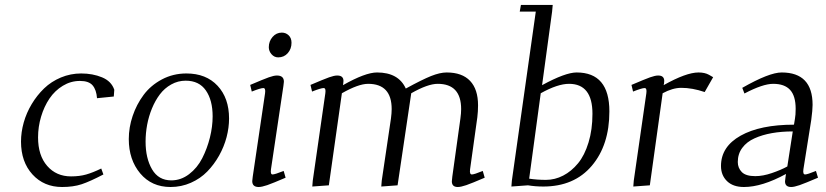

<svg xmlns="http://www.w3.org/2000/svg" viewBox="-20 -749 3340 776"><path d="M64.9 -176.8Q64.9 -214.8 75.9 -253.9Q86.9 -293 108.2 -328.4Q129.4 -363.8 158.2 -391.6Q187 -419.4 226.1 -435.8Q265.1 -452.1 308.1 -452.1Q354.5 -452.1 392.3 -436.5Q430.2 -420.9 441.9 -386.2L439.9 -358.9L372.1 -352.1Q369.6 -386.2 354.2 -404.1Q338.9 -421.9 303.2 -421.9Q266.1 -421.9 233.9 -402.3Q201.7 -382.8 179.9 -350.6Q158.2 -318.4 146 -277.3Q133.8 -236.3 133.8 -193.8Q133.8 -120.6 170.7 -78.4Q207.5 -36.1 267.1 -36.1Q301.3 -36.1 328.1 -43.7Q355 -51.3 389.2 -67.9L397.9 -43.9Q343.8 -15.6 310.1 -4.4Q276.4 6.8 231 6.8Q157.7 6.8 111.3 -43.9Q64.9 -94.7 64.9 -176.8Z M500.5 -187Q500.5 -233.9 516.1 -280.3Q531.7 -326.7 560.3 -365.2Q588.9 -403.8 634.3 -428Q679.7 -452.1 733.4 -452.1Q813 -452.1 859.4 -402.3Q905.8 -352.5 905.8 -270Q905.8 -233.4 895.8 -194.8Q885.7 -156.2 865.5 -120.1Q845.2 -84 817.6 -55.7Q790 -27.3 751.5 -10.3Q712.9 6.8 669.4 6.8Q592.8 6.8 546.6 -48.3Q500.5 -103.5 500.5 -187ZM568.4 -176.8Q568.4 -109.4 594.5 -64.7Q620.6 -20 672.4 -20Q711.4 -20 744.4 -45.2Q777.3 -70.3 797.4 -109.6Q817.4 -148.9 828.4 -193.1Q839.4 -237.3 839.4 -278.8Q839.4 -344.2 812 -383.5Q784.7 -422.9 730.5 -422.9Q699.2 -422.9 672.1 -407.7Q645 -392.6 626.2 -367.7Q607.4 -342.8 594.2 -310.8Q581.1 -278.8 574.7 -244.6Q568.4 -210.4 568.4 -176.8Z M991.2 -405.8Q1045.9 -429.2 1066.4 -436.5Q1086.9 -443.8 1099.1 -443.8Q1127.4 -443.8 1127.4 -418.9Q1127.4 -415.5 1125.5 -401.9L1075.2 -64.9Q1072.3 -43.9 1081.5 -43.9Q1090.8 -43.9 1126.5 -58.1L1134.3 -30.8Q1082 -8.3 1060.1 -0.7Q1038.1 6.8 1025.4 6.8Q999.5 6.8 999.5 -17.1Q999.5 -21.5 1001.5 -35.2L1051.3 -372.1Q1054.2 -393.1 1044.4 -393.1Q1033.2 -393.1 997.6 -378.9ZM1066.4 -558.1Q1066.4 -582 1081.5 -599.6Q1096.7 -617.2 1119.1 -617.2Q1135.3 -617.2 1146.7 -606.2Q1158.2 -595.2 1158.2 -576.2Q1158.2 -551.3 1143.1 -534.2Q1127.9 -517.1 1104.5 -517.1Q1088.4 -517.1 1077.4 -529.8Q1066.4 -542.5 1066.4 -558.1Z M1234.9 -405.8Q1289.6 -429.2 1310.1 -436.5Q1330.6 -443.8 1342.8 -443.8Q1368.2 -443.8 1368.2 -421.9Q1368.2 -416 1367.2 -411.1L1366.2 -404.8Q1456.5 -456.1 1503.9 -456.1Q1590.8 -456.1 1620.1 -391.1Q1686 -427.2 1722.2 -441.7Q1758.3 -456.1 1785.2 -456.1Q1847.7 -456.1 1879.9 -422.1Q1912.1 -388.2 1912.1 -323.2Q1912.1 -298.8 1909.2 -274.9L1879.9 -64.9Q1877 -43.9 1887.2 -43.9Q1896.5 -43.9 1931.2 -58.1L1939 -30.8Q1886.7 -8.3 1864.7 -0.7Q1842.8 6.8 1830.1 6.8Q1806.2 6.8 1806.2 -16.1Q1806.2 -19.5 1808.1 -35.2L1840.8 -270Q1843.8 -291.5 1843.8 -308.1Q1843.8 -410.2 1749 -410.2Q1709 -410.2 1642.1 -372.1L1586.9 0L1521 4.9L1522.9 -19L1560.1 -270Q1563 -291.5 1563 -308.1Q1563 -410.2 1467.8 -410.2Q1428.7 -410.2 1361.8 -372.1L1309.1 0L1242.2 4.9L1244.1 -19L1294.9 -372.1Q1297.9 -393.1 1288.1 -393.1Q1276.9 -393.1 1241.2 -378.9Z M2046.9 4.9 2048.8 -19 2145.5 -702.1H2080.6L2085.4 -729H2213.9L2211.4 -702.1L2170.9 -404.8Q2265.1 -456.1 2310.5 -456.1Q2442.9 -456.1 2442.9 -298.8Q2442.9 -162.6 2371.8 -78.9Q2300.8 4.9 2175.8 4.9Q2143.6 4.9 2113.8 0ZM2118.7 -26.9Q2150.9 -22 2186.5 -22Q2222.7 -22 2256.1 -39.3Q2289.6 -56.6 2316.2 -88.9Q2342.8 -121.1 2358.6 -173.1Q2374.5 -225.1 2374.5 -289.1Q2374.5 -410.2 2279.8 -410.2Q2233.9 -410.2 2165.5 -372.1Z M2532.2 -405.8Q2586.9 -429.2 2607.4 -436.5Q2627.9 -443.8 2640.1 -443.8Q2664.6 -443.8 2664.6 -421.9Q2664.6 -415 2663.6 -410.2L2662.1 -404.8Q2753.4 -456.1 2803.2 -456.1Q2828.6 -456.1 2845.2 -446.8L2862.3 -437L2828.1 -377Q2778.3 -394 2733.4 -394Q2698.7 -394 2658.2 -372.1L2606.4 0L2539.6 4.9L2541.5 -19L2592.3 -372.1Q2595.2 -393.1 2585.4 -393.1Q2574.2 -393.1 2538.6 -378.9Z M2894 -78.1Q2894 -156.2 2973.4 -200.7Q3052.7 -245.1 3189 -245.1L3192.9 -269Q3195.8 -283.7 3195.8 -309.1Q3195.8 -361.3 3173.3 -385.7Q3150.9 -410.2 3105 -410.2Q3063 -410.2 2988.8 -371.1L2980 -394Q3088.9 -456.1 3139.2 -456.1Q3264.2 -456.1 3264.2 -325.2Q3264.2 -304.7 3258.8 -264.2L3227.1 -64.9Q3224.1 -43.9 3233.9 -43.9Q3243.2 -43.9 3277.8 -58.1L3286.1 -30.8Q3233.4 -8.3 3211.7 -0.7Q3189.9 6.8 3177.7 6.8Q3152.8 6.8 3152.8 -16.1Q3152.8 -19.5 3154.8 -33.2L3156.7 -45.9Q3060.1 6.8 2986.8 6.8Q2942.9 6.8 2918.5 -16.8Q2894 -40.5 2894 -78.1ZM2961.9 -94.2Q2961.9 -70.3 2978 -53.7Q2994.1 -37.1 3032.7 -37.1Q3063.5 -37.1 3099.9 -49.6Q3136.2 -62 3162.1 -76.2L3184.1 -217.8Q3138.2 -217.8 3099.6 -210.9Q3061 -204.1 3029.5 -189.9Q2998 -175.8 2980 -151.4Q2961.9 -127 2961.9 -94.2Z"/></svg>

Font: Dehuti Alt
Style: Italic
Weight: 400
Version: Version 1.2